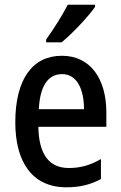

<svg xmlns="http://www.w3.org/2000/svg" viewBox="-20 -786 513 816"><path d="M384 -757V-766H268C245 -721 211 -667 176 -618V-606H242C287 -643 357 -717 384 -757ZM243 -549C117 -549 45 -448 45 -266C45 -99 116 10 262 10C319 10 364 -1 409 -25V-110C362 -83 321 -72 272 -72C188 -72 145 -131 143 -247H432V-308C432 -450 365 -549 243 -549ZM244 -471C307 -471 337 -407 337 -322H145C150 -422 185 -471 244 -471Z"/></svg>

Font: Noto Sans Devanagari Condensed Medium
Style: Regular
Weight: 500
Width: 3
Designer: Jelle Bosma - Monotype Design Team
Foundry: Monotype Imaging Inc.
Version: Version 2.004